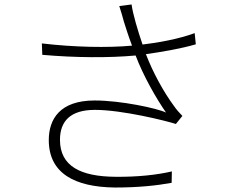

<svg xmlns="http://www.w3.org/2000/svg" viewBox="-20 -806 1040 858"><path d="M248 -181C248 -264 294 -315 404 -315C526 -315 723 -266 766 -252L795 -288C781 -302 768 -317 757 -333C711 -395 663 -483 632 -564C697 -573 787 -588 855 -608L850 -658C780 -632 686 -615 617 -607C596 -668 573 -746 568 -786L513 -779C521 -756 528 -729 534 -708C542 -683 553 -647 570 -602C461 -592 310 -595 167 -612L169 -561C316 -548 467 -547 586 -558C620 -468 678 -366 722 -303C683 -322 520 -357 403 -357C248 -357 198 -274 198 -180C198 -32 313 30 494 32C600 32 681 23 747 11L748 -40C679 -24 593 -15 496 -16C341 -17 248 -63 248 -181Z"/></svg>

Font: GenYoGothic2 TW L
Style: Regular
Weight: 300
Version: Version 2.100;PS 2.1;hotconv 16.6.51;makeotf.lib2.5.65220 DE